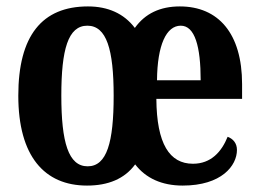

<svg xmlns="http://www.w3.org/2000/svg" viewBox="-20 -568 808 598"><path d="M251 10C317 10 368 -11 401 -56C434 -13 484 10 549 10C670 10 718 -52 718 -101C718 -123 705 -136 689 -142C670 -95 637 -58 581 -58C508 -58 468 -120 467 -260H734V-306C734 -464 660 -548 540 -548C479 -548 432 -526 400 -481C366 -526 316 -548 254 -548C111 -548 37 -457 37 -270C37 -82 118 10 251 10ZM605 -318H469C470 -428 498 -488 543 -488C587 -488 605 -423 605 -318ZM253 -50C193 -50 171 -125 171 -270C171 -414 192 -488 252 -488C312 -488 334 -414 334 -270C334 -125 313 -50 253 -50Z"/></svg>

Font: Noto Serif Myanmar ExtraCondensed
Style: Bold
Weight: 700
Width: 2
Designer: Ben Mitchell and the Monotype Design Team
Foundry: Monotype Imaging Inc.
Version: Version 2.106